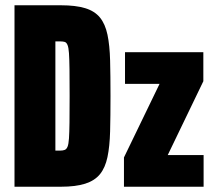

<svg xmlns="http://www.w3.org/2000/svg" viewBox="-20 -708 817 728"><path d="M35 0V-688H211Q267 -688 303 -677Q339 -666 359 -641.5Q379 -617 387.5 -576.5Q396 -536 397.5 -478.5Q399 -421 399 -344Q399 -267 397.5 -210Q396 -153 387.5 -112.5Q379 -72 359 -47.5Q339 -23 303 -11.5Q267 0 211 0ZM190 -137H209Q218 -137 225 -139.5Q232 -142 236 -151.5Q240 -161 241.5 -183Q243 -205 243.5 -244Q244 -283 244 -344Q244 -406 243.5 -445.5Q243 -485 241.5 -506.5Q240 -528 236 -537.5Q232 -547 225.5 -549Q219 -551 209 -551H190ZM450 0V-111L585 -390H454V-510H751V-400L616 -120H752V0Z"/></svg>

Font: Saira ExtraCondensed Black
Style: Regular
Weight: 900
Width: 2
Designer: Hector Gatti with collaboration of the Omnibus-Type team
Foundry: Omnibus-Type
Version: Version 1.101